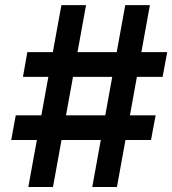

<svg xmlns="http://www.w3.org/2000/svg" viewBox="-20 -748 689 768"><path d="M349.1 0 481 -727.5H579.6L447.8 0ZM24.9 -188 43 -286.6H602.5L584 -188ZM93.3 0 225.6 -727.5H324.2L191.9 0ZM71.8 -440.4 89.4 -539.6H648.9L630.4 -440.4Z"/></svg>

Font: Inter SemiBold
Style: Italic
Weight: 600
Italic angle: -9.3988°
Designer: Rasmus Andersson
Foundry: rsms
Version: Version 4.001;git-66647c0bb